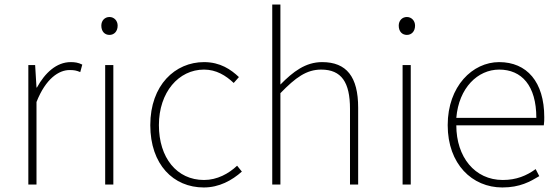

<svg xmlns="http://www.w3.org/2000/svg" viewBox="-20 -814 2463 847"><path d="M105 0H141V-364C182 -468 240 -505 287 -505C308 -505 317 -503 334 -496L343 -529C325 -538 310 -540 292 -540C229 -540 178 -492 143 -428H141L135 -527H105Z M444 0H480V-527H444ZM463 -660C483 -660 499 -675 499 -701C499 -723 483 -739 463 -739C442 -739 427 -723 427 -701C427 -675 442 -660 463 -660Z M879 13C947 13 1003 -18 1047 -57L1026 -83C989 -48 938 -20 880 -20C760 -20 681 -118 681 -262C681 -407 768 -507 880 -507C934 -507 976 -481 1011 -448L1034 -474C999 -507 952 -540 880 -540C753 -540 643 -439 643 -262C643 -88 745 13 879 13Z M1181 0H1217V-403C1284 -472 1332 -507 1397 -507C1487 -507 1524 -450 1524 -334V0H1560V-339C1560 -475 1509 -540 1401 -540C1328 -540 1273 -498 1217 -441V-560V-794H1181Z M1756 0H1792V-527H1756ZM1775 -660C1795 -660 1811 -675 1811 -701C1811 -723 1795 -739 1775 -739C1754 -739 1739 -723 1739 -701C1739 -675 1754 -660 1775 -660Z M2196 13C2274 13 2319 -13 2359 -37L2343 -68C2303 -39 2258 -20 2198 -20C2074 -20 1993 -122 1993 -261H2379C2381 -275 2381 -286 2381 -297C2381 -453 2304 -540 2182 -540C2065 -540 1955 -434 1955 -262C1955 -90 2063 13 2196 13ZM1993 -294C2004 -427 2088 -507 2182 -507C2281 -507 2346 -437 2346 -294Z"/></svg>

Font: Source Han Sans JP VF
Style: Regular
Weight: 250
Designer: Ryoko NISHIZUKA 西塚涼子 (kana, bopomofo & ideographs); Paul D. Hunt (Latin, Greek & Cyrillic); Sandoll Communications 산돌커뮤니
Foundry: Adobe
Version: Version 2.004;hotconv 1.0.118;makeotfexe 2.5.65603